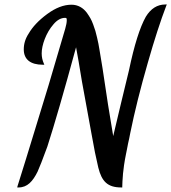

<svg xmlns="http://www.w3.org/2000/svg" viewBox="-20 -742 757 848"><path d="M62 85.9C101.1 85.9 125 58.6 146 16.1C153.8 -0.5 168 -37.1 189 -94.2C220.2 -190.9 262.7 -337.4 315.9 -533.2C322.3 -499.5 331.1 -449.7 341.8 -382.8C361.8 -273.9 375.5 -197.3 383.8 -152.8C394.5 -90.8 404.8 -40.5 414.1 -2C429.2 59.1 455.1 85.9 515.1 85.9H520V82C520 66.9 521.5 49.8 522.5 36.1C522.9 29.3 523.4 21 524.9 11.7C527.3 -9.8 527.8 -13.2 531.7 -36.6C533.7 -47.4 535.2 -55.2 536.1 -59.6C536.6 -64 538.6 -71.8 541 -84C543.5 -96.2 544.9 -103.5 545.4 -106.9C545.9 -110.4 547.9 -118.2 550.8 -131.3C553.2 -144.5 554.7 -151.9 555.2 -153.8C574.2 -247.6 600.1 -351.1 632.8 -464.8C661.6 -565.9 689 -650.4 714.8 -717.8L716.8 -722.2H710C674.8 -722.2 646 -704.1 624 -668C597.7 -621.1 572.8 -542.5 549.8 -432.1C541.5 -399.4 529.8 -351.1 514.6 -286.6C499.5 -221.7 487.8 -173.3 480 -141.1C466.8 -221.7 459 -268.6 457 -280.8C437.5 -412.6 424.8 -494.1 418.9 -524.9C417 -536.1 415.5 -543.9 414.6 -549.3C413.6 -554.7 411.6 -563.5 408.7 -576.2C402.3 -602.5 400.9 -608.9 391.6 -633.8C383.3 -656.7 376 -667.5 364.3 -684.6C347.7 -707.5 324.2 -721.2 295.9 -721.2C261.2 -721.2 225.6 -707.5 188 -679.7C150.4 -651.9 123.5 -623 106.9 -594.2C92.3 -572.3 85 -548.8 85 -523.9C85 -479.5 114.7 -456.1 168.9 -456.1H175.8L173.8 -460.9C167.5 -475.1 164.1 -490.2 164.1 -505.9C164.1 -524.4 168.5 -545.9 177.7 -569.8C187 -593.8 199.7 -615.7 216.3 -634.8C232.4 -653.8 249.5 -663.1 267.1 -663.1C273.4 -663.1 274.9 -662.1 274.9 -652.8C274.9 -643.1 272.5 -630.4 268.1 -615.2C215.3 -433.1 170.4 -283.7 133.8 -167C124.5 -136.2 111.3 -92.8 93.8 -36.6C76.2 20 64 59.1 57.1 81.1L56.2 85.9Z"/></svg>

Font: Dancing Script
Style: Regular
Weight: 800
Designer: Pablo Impallari
Foundry: Pablo Impallari
Version: Version 2.001